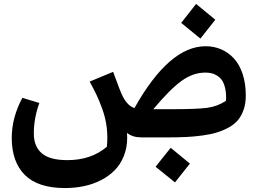

<svg xmlns="http://www.w3.org/2000/svg" viewBox="-20 -702 1326 981"><path d="M1080.1 -601.1 1003.9 -504.9 905.8 -585 981.9 -682.1ZM1030.8 -465.8Q1073.7 -465.8 1110.6 -449.7Q1147.5 -433.6 1175.5 -403.1Q1203.6 -372.6 1219.7 -324Q1235.8 -275.4 1235.8 -213.9Q1235.8 -174.3 1225.3 -143.1Q1214.8 -111.8 1196.8 -89.6Q1178.7 -67.4 1149.7 -51.3Q1120.6 -35.2 1089.1 -25.4Q1057.6 -15.6 1014.6 -9.8Q971.7 -3.9 930.7 -2Q889.6 0 836.9 0H702.1Q657.7 0 628.9 -22.9Q629.9 -16.1 629.9 1Q629.9 52.2 612.8 95Q595.7 137.7 566.2 167.7Q536.6 197.8 496.1 218.5Q455.6 239.3 409.2 249Q362.8 258.8 312 258.8Q173.8 258.8 106.9 191.9Q40 125 40 2Q40 -100.6 94.2 -202.1L181.2 -175.8Q152.8 -98.6 152.8 -20Q152.8 46.4 193.6 81.3Q234.4 116.2 324.2 116.2Q445.8 116.2 525.9 47.9Q531.2 -1.5 525.4 -49.8Q519.5 -98.1 503.4 -143.1Q487.3 -188 473.1 -217.5Q459 -247.1 438 -285.2L558.1 -335Q594.7 -232.4 608.9 -206.1Q633.3 -160.6 667 -149.9Q844.2 -465.8 1030.8 -465.8ZM1134.8 -187Q1136.7 -223.1 1130.6 -250.2Q1124.5 -277.3 1114 -292.2Q1103.5 -307.1 1087.9 -316.4Q1072.3 -325.7 1058.3 -328.4Q1044.4 -331.1 1028.8 -331.1Q966.3 -331.1 907.5 -288.6Q848.6 -246.1 763.2 -144H851.1Q984.9 -144 1037.6 -150.9Q1090.3 -157.7 1134.8 -187ZM774.9 149.9 852.1 53.2 950.2 133.8 874 230Z"/></svg>

Font: FiraGO SemiBold
Style: Italic
Weight: 600
Italic angle: -8°
Designer: bBox Type GmbH
Foundry: bBox Type GmbH
Version: Version 1.001;PS 001.001;hotconv 1.0.88;makeotf.lib2.5.64775